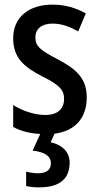

<svg xmlns="http://www.w3.org/2000/svg" viewBox="-20 -663 429 830"><path d="M281 40C281 -5 250 -37 199 -48L216 -85C304 -97 355 -151 355 -243C355 -328 304 -367 229 -407C154 -446 133 -463 133 -501C133 -538 160 -561 207 -561C248 -561 283 -547 318 -527L351 -605C306 -630 260 -643 207 -643C104 -643 37 -588 37 -498C37 -413 83 -374 162 -333C240 -295 257 -272 257 -236C257 -193 230 -166 176 -166C126 -166 73 -186 37 -209V-114C69 -97 107 -86 154 -84L121 -12C172 -6 200 11 200 43C200 71 181 86 144 86C128 86 108 83 93 79V141C108 145 127 147 150 147C239 147 281 109 281 40Z"/></svg>

Font: Noto Sans Kannada UI Condensed Medium
Style: Regular
Weight: 500
Width: 3
Designer: Jelle Bosma - Monotype Design Team
Foundry: Monotype Imaging Inc.
Version: Version 2.005